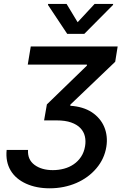

<svg xmlns="http://www.w3.org/2000/svg" viewBox="-20 -787 677 998"><path d="M14.6 -7.8H125.7Q122.5 42.6 159.4 70Q196.4 97.3 254.6 97.3Q284.8 97.3 312.7 89.8Q340.6 82.4 363.1 66.9Q385.7 51.5 401.3 28.1Q416.9 4.6 422.2 -27Q426.8 -54 421.2 -78.3Q415.5 -102.6 397.9 -121.1Q380.3 -139.6 349.8 -150.4Q319.2 -161.2 274.1 -161.2H209.2L223.7 -244.3L431.8 -446V-451.3H124.3L139.9 -545.5H591.6L578.8 -465.9L345.5 -242.9V-237.2Q411.9 -233 457.4 -203.5Q479.8 -188.6 496.1 -169.2Q512.4 -149.9 522 -126.8Q531.6 -103.7 534.4 -77.8Q537.3 -51.8 532.7 -23.4Q522.4 39.1 481.2 87.7Q460.6 112.2 434.1 131.6Q407.7 150.9 376.8 164.2Q345.9 177.6 310.9 184.7Q275.9 191.8 237.9 191.8Q168.7 191.8 115.4 167.6Q88.8 155.5 68.5 138.3Q48.3 121.1 35.2 98.9Q22 76.7 16.7 49.9Q11.4 23.1 14.6 -7.8ZM230.1 -766.7H326L383.5 -671.5L471.9 -766.7H568.2L567.5 -761.4L418 -610.8H329.5L229.4 -761.4Z"/></svg>

Font: Inter P Medium
Style: Italic
Weight: 500
Italic angle: 9.39999°
Designer: Rasmus Andersson
Foundry: rsms
Version: Version 3.018;git-588b23468